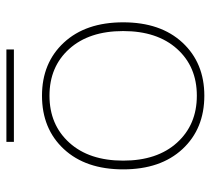

<svg xmlns="http://www.w3.org/2000/svg" viewBox="-50 -614 674 615"><g transform="rotate(-90 287.5 -307.0)"><path d="M436 -624V-600H140V-624ZM288 -510Q393 -510 458 -440Q523 -370 523 -250Q523 -130 458 -60Q393 10 288 10Q182 10 117 -60Q52 -130 52 -250Q52 -370 117 -440Q182 -510 288 -510ZM438 -422.5Q381 -486 288 -486Q195 -486 137.5 -422.5Q80 -359 80 -250Q80 -141 137.5 -77.5Q195 -14 288 -14Q381 -14 438 -77.5Q495 -141 495 -250Q495 -359 438 -422.5Z"/></g></svg>

Font: Elaine Sans ExtraLight
Style: Regular
Weight: 275
Designer: Wei Huang
Foundry: Wei Huang
Version: Version 2.001;December 24, 2019;FontCreator 12.0.0.2547 64-b